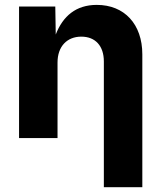

<svg xmlns="http://www.w3.org/2000/svg" viewBox="-20 -573 670 797"><path d="M218.8 -313.5C218.8 -380.9 258.8 -420.9 317.4 -420.9C376 -420.9 411.1 -382.3 411.1 -317.9V204.1H570.8V-347.2C570.8 -473.1 496.1 -552.7 381.8 -552.7C295.4 -552.7 241.2 -506.3 211.4 -429.7L209.5 -545.9H59.1V0H218.8Z"/></svg>

Font: Raveo
Style: Bold
Weight: 700
Designer: Jakub Foglar, Rasmus Andersson (Inter)
Foundry: Jakubfoglar.com
Version: Version 1.100;Glyphs 3.2.3 (3260)